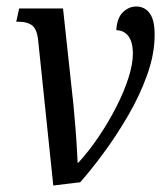

<svg xmlns="http://www.w3.org/2000/svg" viewBox="-20 -562 510 591"><path d="M97 -442Q93 -473 78.5 -484Q64 -495 39 -495H30L39 -536H174L206 -240Q209 -207 212 -171.5Q215 -136 216.5 -106.5Q218 -77 219 -61H221Q254 -97 284 -141.5Q314 -186 338 -233Q362 -280 375.5 -322.5Q389 -365 389 -396Q389 -433 375 -451Q361 -469 338 -469Q340 -507 358.5 -524.5Q377 -542 399 -542Q425 -542 440.5 -521.5Q456 -501 456 -455Q456 -395 432.5 -330Q409 -265 372.5 -203Q336 -141 297 -88.5Q258 -36 227 -1L144 9Z"/></svg>

Font: Noto Serif Condensed
Style: Italic
Weight: 400
Width: 3
Italic angle: -12°
Designer: Monotype Design Team
Foundry: Monotype Imaging Inc.
Version: Version 2.014; ttfautohint (v1.8.4.7-5d5b)